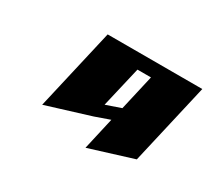

<svg xmlns="http://www.w3.org/2000/svg" viewBox="-80 -633 676 615"><g transform="rotate(30 257.5 -325.0)"><path d="M165 -500H515L446 -200L285 -150L312 -269L258 -250L96 -200ZM304 -450 269 -300 324 -319 354 -450Z"/></g></svg>

Font: SOV_Meka
Style: Italic
Weight: 400
Italic angle: -13°
Version: Version 1.00